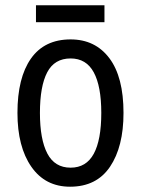

<svg xmlns="http://www.w3.org/2000/svg" viewBox="-20 -747 533 726"><path d="M447 -320Q447 -192 396 -116.5Q345 -41 245 -41Q151 -41 98.5 -116.5Q46 -192 46 -320Q46 -453 97 -525.5Q148 -598 247 -598Q340 -598 393.5 -527Q447 -456 447 -320ZM131 -320Q131 -220 159 -166.5Q187 -113 247 -113Q306 -113 334.5 -165.5Q363 -218 363 -320Q363 -421 334.5 -473.5Q306 -526 247 -526Q186 -526 158.5 -473.5Q131 -421 131 -320ZM375 -727V-663H116V-727Z"/></svg>

Font: Noto Sans Tamil UI Condensed
Style: Regular
Weight: 400
Width: 3
Designer: Jelle Bosma - Monotype Design Team
Foundry: Monotype Imaging Inc.
Version: Version 2.004; ttfautohint (v1.8.4.7-5d5b)